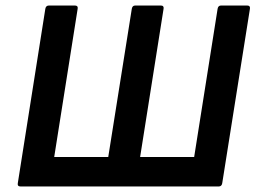

<svg xmlns="http://www.w3.org/2000/svg" viewBox="-20 -675 925 695"><path d="M54.5 0Q42.4 0 44.4 -11.7L144.1 -643.3Q146.1 -655 157.1 -655H251.1Q263.1 -655 261.1 -643.3L176.2 -106.6H371.8L457.1 -643.3Q459.1 -655 469.4 -655H562.1Q568.1 -655 570.6 -652Q573.1 -649 572.1 -643.3L487.2 -106.6H682.8L767.7 -643.3Q769.7 -655 780.1 -655H874.7Q880.7 -655 883.2 -652Q885.7 -649 884.7 -643.3L784.4 -11.7Q782.4 0 771.7 0Z"/></svg>

Font: Sofia Sans Hairline
Style: Italic
Weight: 1
Italic angle: -9°
Designer: Botio Nikoltchev, Ani Petrova
Foundry: lettersoup
Version: Version 4.102